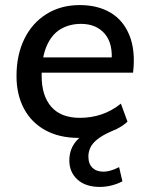

<svg xmlns="http://www.w3.org/2000/svg" viewBox="-20 -536 586 756"><path d="M373 200Q317 200 285 171Q253 142 253 96Q253 58 272.5 29.5Q292 1 325 -13L344 -1Q326 4 313.5 5.5Q301 7 290 7Q214 7 159 -23Q104 -53 74.5 -108Q45 -163 45 -237Q45 -320 76 -383Q107 -446 163.5 -481Q220 -516 294 -516Q365 -516 415.5 -486Q466 -456 490 -396Q514 -336 504 -250H133L137 -310H449L419 -290Q426 -364 392.5 -403Q359 -442 299 -442Q254 -442 219 -421.5Q184 -401 164 -355.5Q144 -310 144 -237Q144 -159 182 -115.5Q220 -72 295 -72Q339 -72 379.5 -85.5Q420 -99 456 -128L482 -57Q474 -49 458 -38.5Q442 -28 421 -20Q384 -4 363.5 12.5Q343 29 335.5 46Q328 63 328 80Q328 109 344 124.5Q360 140 388 140Q400 140 416 135.5Q432 131 449 122L462 178Q443 188 420 194Q397 200 373 200Z"/></svg>

Font: Muli SemiBold
Style: Italic
Weight: 600
Italic angle: -4.541°
Designer: Vernon Adams
Foundry: Vernon Adams
Version: Version 2.100; ttfautohint (v1.8.1.43-b0c9)